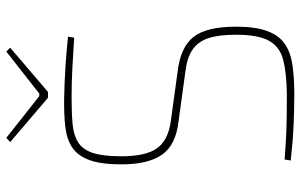

<svg xmlns="http://www.w3.org/2000/svg" viewBox="-188 -732 931 594"><g transform="rotate(-90 277.0 -434.5)"><path d="M274 -701Q321 -700 368.5 -697Q416 -694 461 -689L458 -670Q413 -673 367 -675.5Q321 -678 274 -678Q226 -678 191.5 -675Q157 -672 134.5 -658Q112 -644 101.5 -612.5Q91 -581 91 -524Q91 -448 116 -413.5Q141 -379 200 -371L353 -350Q429 -341 460.5 -300.5Q492 -260 492 -169Q492 -108 478 -71.5Q464 -35 437.5 -17.5Q411 0 372 5.5Q333 11 282 11Q241 11 191.5 9Q142 7 78 0L81 -19Q119 -16 150.5 -14.5Q182 -13 213.5 -12.5Q245 -12 283 -12Q350 -13 390 -23.5Q430 -34 448.5 -67.5Q467 -101 467 -169Q467 -224 456 -256Q445 -288 420 -304.5Q395 -321 353 -326L200 -347Q127 -355 96.5 -397.5Q66 -440 66 -524Q66 -586 79 -622Q92 -658 117.5 -675.5Q143 -693 182.5 -697.5Q222 -702 274 -701ZM415 -880 427 -868 290 -751H272L135 -868L148 -880L277 -778H285Z"/></g></svg>

Font: Exo 2 Thin
Style: Regular
Weight: 250
Designer: Natanael Gama
Foundry: Natanael Gama
Version: Version 2.010